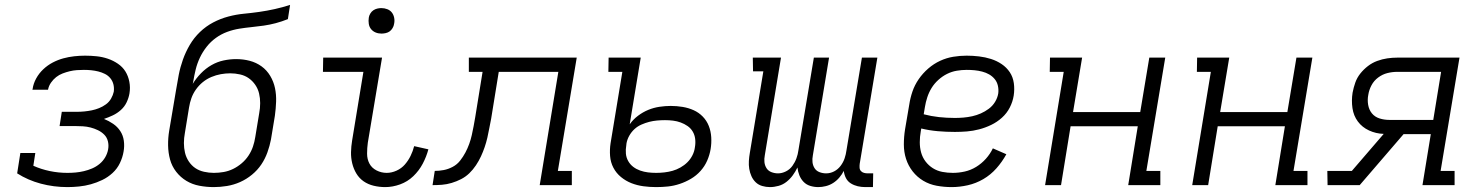

<svg xmlns="http://www.w3.org/2000/svg" viewBox="-20 -755 6040 783"><path d="M255 8Q199 8 146.5 -6Q94 -20 50 -48L63 -131H124L116 -79Q147 -65 182.5 -57.5Q218 -50 255 -50Q272 -50 288.5 -51.5Q305 -53 322 -57Q339 -61 355.5 -68Q372 -75 386 -86.5Q400 -98 409 -113.5Q418 -129 421 -146Q424 -163 420 -179Q416 -195 405 -206Q394 -217 379.5 -224Q365 -231 349.5 -235Q334 -239 317.5 -240Q301 -241 284 -241H223L232 -299H293Q308 -299 323.5 -300.5Q339 -302 354 -305Q369 -308 384 -314Q399 -320 412 -329.5Q425 -339 433 -353Q441 -367 444 -381Q446 -397 442.5 -411Q439 -425 430 -436Q421 -447 408 -453.5Q395 -460 381 -463.5Q367 -467 352.5 -468.5Q338 -470 322 -470Q308 -470 293.5 -469Q279 -468 264.5 -464.5Q250 -461 235.5 -455.5Q221 -450 209 -440.5Q197 -431 188 -418Q179 -405 176 -390V-389H112L113 -392Q116 -414 127.5 -435Q139 -456 156.5 -472.5Q174 -489 195 -500Q216 -511 238 -517Q260 -523 282.5 -525.5Q305 -528 327 -528Q351 -528 374.5 -525.5Q398 -523 420 -515.5Q442 -508 461 -495Q480 -482 491.5 -463.5Q503 -445 507.5 -421.5Q512 -398 508 -374Q505 -356 496.5 -338Q488 -320 473 -306.5Q458 -293 440 -284.5Q422 -276 404 -270Q424 -262 441.5 -250Q459 -238 470.5 -220.5Q482 -203 485 -181Q488 -159 484 -137Q480 -113 469 -90Q458 -67 439 -49.5Q420 -32 397 -21Q374 -10 350.5 -3.5Q327 3 302.5 5.5Q278 8 255 8Z M852 8Q822 8 793 2.5Q764 -3 740 -17.5Q716 -32 698.5 -54.5Q681 -77 673.5 -104.5Q666 -132 665.5 -162Q665 -192 670 -222L698 -388Q703 -419 709 -450Q715 -481 726 -512Q737 -543 754 -572Q771 -601 795.5 -624.5Q820 -648 849.5 -663.5Q879 -679 911 -687.5Q943 -696 974.5 -699Q1006 -702 1037.5 -706.5Q1069 -711 1100.5 -718Q1132 -725 1163 -735L1154 -677Q1129 -667 1104.5 -660.5Q1080 -654 1055.5 -650.5Q1031 -647 1006 -644.5Q981 -642 956 -638Q931 -634 906.5 -625Q882 -616 860.5 -600.5Q839 -585 822.5 -564Q806 -543 795 -519.5Q784 -496 778 -471.5Q772 -447 768 -422L766 -413Q780 -436 799.5 -456Q819 -476 842.5 -489.5Q866 -503 892 -508.5Q918 -514 943 -514Q972 -514 998.5 -507Q1025 -500 1046.5 -484.5Q1068 -469 1082 -445.5Q1096 -422 1101.5 -395.5Q1107 -369 1106 -340.5Q1105 -312 1101 -283L1085 -186Q1080 -160 1070.5 -133.5Q1061 -107 1045.5 -84Q1030 -61 1007.5 -42.5Q985 -24 959 -12.5Q933 -1 905.5 3.5Q878 8 852 8ZM852 -50Q872 -50 892 -53.5Q912 -57 930.5 -66Q949 -75 965.5 -89Q982 -103 993.5 -120.5Q1005 -138 1011.5 -157Q1018 -176 1021 -196L1037 -293Q1041 -314 1041 -334.5Q1041 -355 1036.5 -374Q1032 -393 1021 -409Q1010 -425 994.5 -436Q979 -447 959 -451.5Q939 -456 919 -456Q900 -456 880.5 -452.5Q861 -449 842 -441Q823 -433 807 -420Q791 -407 779 -390Q767 -373 760.5 -354.5Q754 -336 751 -317L734 -213Q730 -192 730 -171.5Q730 -151 734.5 -132Q739 -113 750 -96.5Q761 -80 776.5 -69.5Q792 -59 812 -54.5Q832 -50 852 -50Z M1551 8Q1527 8 1504 2.5Q1481 -3 1463 -15.5Q1445 -28 1433.5 -47Q1422 -66 1416.5 -88.5Q1411 -111 1411.5 -134.5Q1412 -158 1416 -182L1462 -462H1297L1298 -520H1538L1480 -173Q1477 -151 1477 -128.5Q1477 -106 1486.5 -88Q1496 -70 1515.5 -60Q1535 -50 1557 -50Q1577 -50 1597 -59Q1617 -68 1631 -84Q1645 -100 1654.5 -119.5Q1664 -139 1669 -159L1727 -146Q1719 -116 1704 -87.5Q1689 -59 1665.5 -36.5Q1642 -14 1611.5 -3Q1581 8 1551 8ZM1536 -618Q1523 -618 1512 -622.5Q1501 -627 1493.5 -636Q1486 -645 1484 -657.5Q1482 -670 1484 -683Q1485 -691 1490 -699.5Q1495 -708 1502.5 -713Q1510 -718 1518.5 -720Q1527 -722 1535 -722Q1548 -722 1559.5 -717.5Q1571 -713 1578 -704Q1585 -695 1587.5 -682.5Q1590 -670 1587 -657Q1586 -649 1581 -640.5Q1576 -632 1569 -627Q1562 -622 1553 -620Q1544 -618 1536 -618Z M2181 0 2257 -462H2014L1983 -271Q1979 -252 1975.5 -232.5Q1972 -213 1967.5 -193.5Q1963 -174 1956.5 -155Q1950 -136 1941.5 -117.5Q1933 -99 1921 -81Q1909 -63 1894 -48.5Q1879 -34 1860.5 -24.5Q1842 -15 1822 -9Q1802 -3 1782.5 -1.5Q1763 0 1744 0L1753 -58Q1771 -58 1789.5 -61.5Q1808 -65 1826 -74.5Q1844 -84 1856.5 -100Q1869 -116 1878 -133Q1887 -150 1893.5 -168Q1900 -186 1904 -204Q1908 -222 1911.5 -240.5Q1915 -259 1918 -277L1948 -462H1892V-520H2332L2255 -58H2312V0Z M2656 8Q2629 8 2603.5 4.5Q2578 1 2555 -8Q2532 -17 2512.5 -33Q2493 -49 2481.5 -71Q2470 -93 2468 -119Q2466 -145 2470 -171L2518 -462H2461L2462 -520H2593L2548 -248Q2562 -268 2582 -283Q2602 -298 2624 -307Q2646 -316 2669.5 -319.5Q2693 -323 2715 -323Q2740 -323 2764 -319Q2788 -315 2809 -305.5Q2830 -296 2846 -279.5Q2862 -263 2870.5 -241.5Q2879 -220 2880.5 -195.5Q2882 -171 2878 -147Q2874 -123 2864 -100Q2854 -77 2837 -58Q2820 -39 2798 -26Q2776 -13 2752 -5Q2728 3 2704 5.5Q2680 8 2656 8ZM2656 -50Q2673 -50 2690 -52Q2707 -54 2723 -58.5Q2739 -63 2755 -72Q2771 -81 2783.5 -93.5Q2796 -106 2804 -122Q2812 -138 2814 -155Q2817 -172 2815 -188.5Q2813 -205 2805 -218.5Q2797 -232 2784 -241Q2771 -250 2756 -255.5Q2741 -261 2725 -263Q2709 -265 2692 -265Q2676 -265 2659.5 -263.5Q2643 -262 2627.5 -258Q2612 -254 2596 -247Q2580 -240 2567.5 -228.5Q2555 -217 2546.5 -202Q2538 -187 2535 -171L2534 -162Q2531 -145 2532.5 -128.5Q2534 -112 2542 -98Q2550 -84 2562.5 -74.5Q2575 -65 2590.5 -59.5Q2606 -54 2622.5 -52Q2639 -50 2656 -50Z M3120 8Q3104 8 3088.5 3.5Q3073 -1 3062 -11.5Q3051 -22 3044.5 -36.5Q3038 -51 3035.5 -66.5Q3033 -82 3034 -98.5Q3035 -115 3038 -132L3093 -464H3051L3050 -520H3165L3099 -122Q3096 -107 3097.5 -93.5Q3099 -80 3106 -69Q3113 -58 3126 -53Q3139 -48 3153 -48Q3169 -48 3185 -56Q3201 -64 3211.5 -78.5Q3222 -93 3228 -109.5Q3234 -126 3236 -142L3299 -520H3361L3295 -122Q3292 -107 3293.5 -93.5Q3295 -80 3302 -69Q3309 -58 3322 -53Q3335 -48 3349 -48Q3366 -48 3381.5 -56Q3397 -64 3408 -78.5Q3419 -93 3424.5 -109.5Q3430 -126 3432 -142L3495 -520H3558L3486 -87Q3485 -79 3485.5 -71Q3486 -63 3491 -57.5Q3496 -52 3503.5 -50Q3511 -48 3519 -48H3541L3540 8H3509Q3493 8 3478 4.5Q3463 1 3450 -7Q3437 -15 3430 -28.5Q3423 -42 3421 -58Q3414 -44 3403 -31Q3392 -18 3378 -9Q3364 0 3348 4Q3332 8 3317 8Q3300 8 3284 3Q3268 -2 3257 -13.5Q3246 -25 3240 -40Q3234 -55 3232 -72Q3224 -55 3213 -40Q3202 -25 3187.5 -13.5Q3173 -2 3155 3Q3137 8 3120 8Z M3861 8Q3830 8 3800 2.5Q3770 -3 3745 -18Q3720 -33 3702 -56Q3684 -79 3675 -107Q3666 -135 3666 -166Q3666 -197 3671 -228L3688 -328Q3692 -355 3701 -381.5Q3710 -408 3726.5 -432Q3743 -456 3765.5 -475.5Q3788 -495 3814 -507Q3840 -519 3867.5 -523.5Q3895 -528 3922 -528Q3947 -528 3972.5 -525Q3998 -522 4021.5 -514.5Q4045 -507 4065 -493.5Q4085 -480 4098 -460.5Q4111 -441 4114.5 -416Q4118 -391 4114 -365Q4110 -340 4098 -316.5Q4086 -293 4066 -275Q4046 -257 4022 -245.5Q3998 -234 3973 -227.5Q3948 -221 3923.5 -219Q3899 -217 3874 -217Q3839 -217 3804.5 -220Q3770 -223 3737 -231L3735 -219Q3731 -197 3731 -175Q3731 -153 3736.5 -133Q3742 -113 3754.5 -96.5Q3767 -80 3784.5 -69Q3802 -58 3823 -54Q3844 -50 3866 -50Q3890 -50 3914.5 -55.5Q3939 -61 3961 -74.5Q3983 -88 4000.5 -107.5Q4018 -127 4029 -150L4084 -126Q4067 -95 4043.5 -68.5Q4020 -42 3990 -24.5Q3960 -7 3926.5 0.5Q3893 8 3861 8ZM3874 -274Q3891 -274 3909 -275.5Q3927 -277 3945 -281Q3963 -285 3980 -292.5Q3997 -300 4012.5 -311.5Q4028 -323 4038 -339.5Q4048 -356 4051 -374Q4053 -390 4049.5 -405.5Q4046 -421 4036.5 -432.5Q4027 -444 4014 -451.5Q4001 -459 3985.5 -463Q3970 -467 3954.5 -468.5Q3939 -470 3922 -470Q3902 -470 3881.5 -466.5Q3861 -463 3842 -453.5Q3823 -444 3806.5 -429Q3790 -414 3779 -396Q3768 -378 3761.5 -358Q3755 -338 3752 -319L3747 -289Q3777 -281 3809 -277.5Q3841 -274 3874 -274Z M4242 0 4318 -462H4261L4262 -520H4393L4356 -298H4630L4667 -520H4732L4655 -58H4712V0H4581L4620 -240H4346L4307 0Z M4842 0 4918 -462H4861L4862 -520H4993L4956 -298H5230L5267 -520H5332L5255 -58H5312V0H5181L5220 -240H4946L4907 0Z M5394 0 5393 -58H5493L5623 -209Q5591 -210 5563 -223Q5535 -236 5517.5 -259.5Q5500 -283 5495.5 -314Q5491 -345 5496 -377Q5500 -398 5507 -418Q5514 -438 5527.5 -455Q5541 -472 5558.5 -485.5Q5576 -499 5596.5 -506.5Q5617 -514 5637.5 -517Q5658 -520 5678 -520H5932L5855 -58H5912V0H5781L5815 -208H5704L5525 0ZM5646 -266H5825L5857 -462H5678Q5658 -462 5638 -457Q5618 -452 5600.5 -439Q5583 -426 5573 -407Q5563 -388 5560 -368Q5556 -348 5559.5 -327.5Q5563 -307 5575 -292.5Q5587 -278 5606 -272Q5625 -266 5646 -266Z"/></svg>

Font: Iosevka HT Light Extended
Style: Italic
Weight: 300
Width: 7
Italic angle: -9°
Monospace: yes
Designer: Belleve Invis
Foundry: Belleve Invis
Version: Version 32.3.0; ttfautohint (v1.8.4)